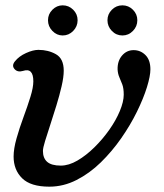

<svg xmlns="http://www.w3.org/2000/svg" viewBox="-20 -688 614 720"><path d="M165 12Q95 12 63 -19.5Q31 -51 31 -101Q31 -130 42 -169Q53 -208 68 -248.5Q83 -289 94 -324.5Q105 -360 105 -383Q105 -435 66 -422Q46 -416 34.5 -429Q23 -442 36 -458Q51 -477 77.5 -489Q104 -501 124 -501Q161 -501 190 -484.5Q219 -468 219 -423Q219 -399 211 -364.5Q203 -330 191.5 -292.5Q180 -255 168.5 -220Q157 -185 149 -159Q141 -133 141 -122Q141 -95 157 -81Q173 -67 208 -67Q238 -67 270.5 -86Q303 -105 334 -135.5Q365 -166 390 -201.5Q415 -237 429.5 -272Q444 -307 444 -333Q444 -357 438.5 -371.5Q433 -386 427.5 -398.5Q422 -411 421 -427Q420 -459 437.5 -479.5Q455 -500 481 -500Q507 -500 525.5 -481.5Q544 -463 544 -428Q544 -403 531 -361Q518 -319 493.5 -269Q469 -219 434.5 -169.5Q400 -120 358 -79Q316 -38 267 -13Q218 12 165 12ZM439 -555Q416 -555 399.5 -572Q383 -589 383 -612Q383 -635 399.5 -651.5Q416 -668 439 -668Q462 -668 478.5 -651.5Q495 -635 495 -612Q495 -589 478.5 -572Q462 -555 439 -555ZM215 -555Q193 -555 176.5 -572Q160 -589 160 -612Q160 -635 176.5 -651.5Q193 -668 215 -668Q238 -668 254.5 -651.5Q271 -635 271 -612Q271 -589 254.5 -572Q238 -555 215 -555Z"/></svg>

Font: Zen Old Mincho SemiBold
Style: Regular
Weight: 600
Version: Version 1.500